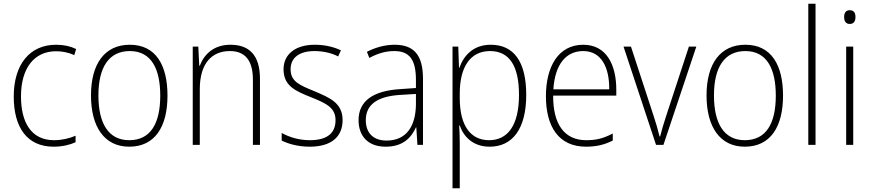

<svg xmlns="http://www.w3.org/2000/svg" viewBox="-20 -780 4698 1034"><path d="M269 10C315 10 357 0 387 -14V-49C352 -34 312 -25 271 -25C146 -25 93 -124 93 -261C93 -413 164 -504 282 -504C314 -504 348 -498 380 -483L390 -516C359 -531 324 -539 282 -539C141 -539 54 -434 54 -260C54 -96 124 10 269 10Z M882 -265C882 -428 820 -539 679 -539C545 -539 470 -438 470 -266C470 -97 542 10 676 10C814 10 882 -97 882 -265ZM510 -266C510 -417 566 -505 679 -505C797 -505 843 -406 843 -265C843 -115 791 -25 676 -25C563 -25 510 -117 510 -266Z M1221 -539C1129 -539 1078 -485 1056 -426H1053L1048 -529H1018V0H1056V-300C1056 -438 1120 -505 1218 -505C1297 -505 1342 -458 1342 -351V0H1380V-356C1380 -482 1323 -539 1221 -539Z M1825 -133C1825 -227 1754 -254 1673 -289C1595 -321 1545 -340 1545 -407C1545 -471 1594 -505 1674 -505C1720 -505 1768 -494 1801 -476L1816 -509C1778 -527 1730 -539 1675 -539C1570 -539 1507 -487 1507 -407C1507 -317 1571 -290 1656 -256C1735 -224 1787 -201 1787 -133C1787 -65 1745 -25 1648 -25C1593 -25 1540 -40 1497 -64V-23C1531 -6 1584 10 1648 10C1765 10 1825 -44 1825 -133Z M2105 -539C2052 -539 2001 -524 1956 -501L1969 -468C2017 -494 2060 -505 2103 -505C2183 -505 2220 -462 2220 -349V-306L2134 -300C1992 -291 1911 -238 1911 -133C1911 -49 1960 10 2057 10C2149 10 2194 -37 2220 -94H2222L2228 0H2258V-355C2258 -484 2209 -539 2105 -539ZM2137 -269 2220 -274V-219C2219 -101 2169 -23 2062 -23C1991 -23 1950 -63 1950 -133C1950 -220 2017 -262 2137 -269Z M2623 -539C2528 -539 2477 -480 2454 -415H2452L2448 -529H2417V234H2456V-1C2456 -36 2455 -73 2453 -104H2456C2477 -44 2527 10 2617 10C2740 10 2814 -86 2814 -269C2814 -448 2747 -539 2623 -539ZM2619 -505C2724 -505 2775 -424 2775 -269C2775 -103 2713 -25 2614 -25C2515 -25 2456 -102 2456 -251V-277C2456 -418 2512 -505 2619 -505Z M3121 -539C2987 -539 2920 -421 2920 -262C2920 -99 2988 10 3136 10C3193 10 3236 -1 3280 -23V-61C3228 -34 3191 -25 3137 -25C3020 -25 2958 -110 2959 -265H3299V-297C3299 -431 3246 -539 3121 -539ZM3121 -505C3218 -505 3262 -418 3261 -299H2960C2969 -435 3029 -505 3121 -505Z M3513 0H3553L3730 -529H3690L3568 -157C3554 -115 3544 -80 3535 -45H3532C3523 -82 3513 -117 3499 -159L3378 -529H3338Z M4197 -265C4197 -428 4135 -539 3994 -539C3860 -539 3785 -438 3785 -266C3785 -97 3857 10 3991 10C4129 10 4197 -97 4197 -265ZM3825 -266C3825 -417 3881 -505 3994 -505C4112 -505 4158 -406 4158 -265C4158 -115 4106 -25 3991 -25C3878 -25 3825 -117 3825 -266Z M4372 0V-760H4333V0Z M4556 -725C4534 -725 4526 -709 4526 -688C4526 -667 4535 -651 4556 -651C4578 -651 4587 -666 4587 -688C4587 -709 4580 -725 4556 -725ZM4575 -529H4537V0H4575Z"/></svg>

Font: Noto Sans SemiCondensed ExtraLight
Style: Regular
Weight: 200
Width: 4
Designer: Monotype Design Team
Foundry: Monotype Imaging Inc.
Version: Version 2.013